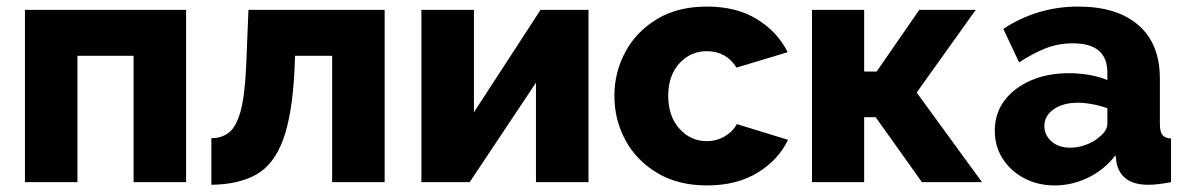

<svg xmlns="http://www.w3.org/2000/svg" viewBox="-20 -555 3615 585"><path d="M56 0V-525H547V0H387V-385H216V0Z M624 8V-134Q656 -134 678 -151.5Q700 -169 713 -216Q726 -263 730 -353L737 -525H1152V0H992V-385H879L877 -336Q870 -203 842 -128Q814 -53 760.5 -23Q707 7 624 8Z M1264 0V-525H1424V-213L1627 -525H1773V0H1613V-303L1411 0Z M2134 10Q2046 10 1982.5 -28Q1919 -66 1885.5 -128Q1852 -190 1852 -263Q1852 -335 1885.5 -397Q1919 -459 1982 -497Q2045 -535 2134 -535Q2224 -535 2286.5 -496.5Q2349 -458 2380 -396L2224 -349Q2193 -399 2133 -399Q2084 -399 2050 -362Q2016 -325 2016 -263Q2016 -201 2050 -163Q2084 -125 2133 -125Q2163 -125 2188 -139.5Q2213 -154 2225 -177L2381 -129Q2352 -68 2288.5 -29Q2225 10 2134 10Z M2454 0V-525H2613V-337H2651L2781 -525H2953L2773 -273L2972 0H2789L2648 -198H2613V0Z M3011 -157Q3011 -209 3040 -248Q3069 -287 3120 -309.5Q3171 -332 3237 -332Q3269 -332 3300 -326.5Q3331 -321 3354 -311V-334Q3354 -423 3249 -423Q3205 -423 3166.5 -408Q3128 -393 3085 -365L3037 -467Q3141 -535 3265 -535Q3383 -535 3448.5 -478.5Q3514 -422 3514 -315V-178Q3514 -154 3521.5 -144Q3529 -134 3548 -133V0Q3527 4 3510 6Q3493 8 3480 8Q3435 8 3411.5 -10Q3388 -28 3382 -59L3379 -82Q3344 -37 3295 -13.5Q3246 10 3194 10Q3142 10 3100.5 -12Q3059 -34 3035 -71.5Q3011 -109 3011 -157ZM3329 -137Q3354 -157 3354 -178V-225Q3333 -233 3308.5 -237.5Q3284 -242 3264 -242Q3219 -242 3190.5 -222Q3162 -202 3162 -171Q3162 -144 3183.5 -124.5Q3205 -105 3241 -105Q3265 -105 3289 -114Q3313 -123 3329 -137Z"/></svg>

Font: Raleway ExtraBold
Style: Regular
Weight: 800
Designer: Matt McInerney, Pablo Impallari, Rodrigo Fuenzalida
Foundry: Matt McInerney, Pablo Impallari, Rodrigo Fuenzalida
Version: Version 4.026